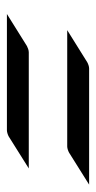

<svg xmlns="http://www.w3.org/2000/svg" viewBox="120 -500 280 561"><g transform="rotate(-90 260.5 -220.0)"><path d="M48.4 -276.4H387.7C393.6 -276.4 401.2 -279.3 405.8 -281.7L499.6 -340.3H159.8C154.9 -340.3 146.9 -337.9 141.7 -335ZM1.1 -100.1H340.5C346.4 -100.1 354 -103 358.5 -105.5L452.4 -164.1H112.5C107.6 -164.1 99.7 -161.6 94.5 -158.7Z"/></g></svg>

Font: Pierce
Style: Oblique
Weight: 400
Italic angle: -15°
Version: Version 0.2.0